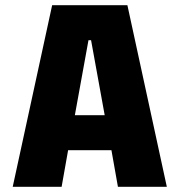

<svg xmlns="http://www.w3.org/2000/svg" viewBox="-20 -720 690 740"><path d="M623 0H434.5L409.5 -141H242.5L217.5 0H29L181 -700H471ZM321 -565 268.5 -276H383.5L331 -565Z"/></svg>

Font: Trispace ExtraBold
Style: Regular
Weight: 800
Designer: Tyler Finck
Foundry: Etcetera Type Company
Version: Version 1.210; ttfautohint (v1.8.3)